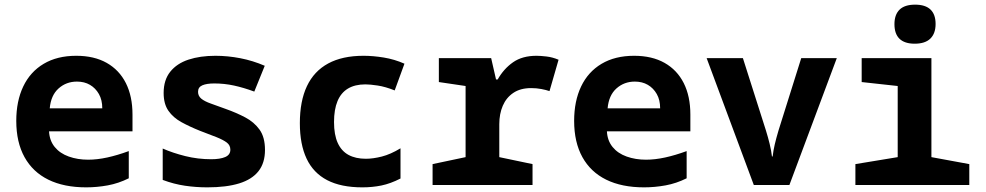

<svg xmlns="http://www.w3.org/2000/svg" viewBox="-20 -796 4240 826"><path d="M351 10Q255 10 188 -23Q121 -56 85.5 -120Q50 -184 50 -276Q50 -361 80 -424Q110 -487 168 -521.5Q226 -556 308 -556Q385 -556 439 -525.5Q493 -495 521.5 -438.5Q550 -382 550 -303V-231H191Q193 -191 215.5 -163.5Q238 -136 276 -122.5Q314 -109 359 -109Q398 -109 441.5 -118.5Q485 -128 534 -146V-29Q490 -7 443.5 1.5Q397 10 351 10ZM420 -330Q420 -366 405.5 -391.5Q391 -417 367 -431Q343 -445 311 -445Q265 -445 232 -415.5Q199 -386 194 -330Z M872 10Q823 10 775.5 3Q728 -4 680 -22V-157Q723 -138 777 -124.5Q831 -111 889 -111Q927 -111 949 -120.5Q971 -130 971 -152Q971 -171 956 -182.5Q941 -194 912.5 -205.5Q884 -217 841 -233Q796 -251 760.5 -270.5Q725 -290 704.5 -319.5Q684 -349 684 -396Q684 -452 712.5 -487.5Q741 -523 791 -539.5Q841 -556 907 -556Q960 -556 1014 -545.5Q1068 -535 1119 -513L1074 -402Q1028 -419 986.5 -428Q945 -437 902 -437Q869 -437 850.5 -429Q832 -421 832 -401Q832 -383 846 -371.5Q860 -360 887 -350.5Q914 -341 952 -327Q997 -311 1035 -291Q1073 -271 1096.5 -238.5Q1120 -206 1120 -151Q1120 -95 1092 -59.5Q1064 -24 1009 -7Q954 10 872 10Z M1539 10Q1447 10 1387.5 -21Q1328 -52 1299 -113.5Q1270 -175 1270 -266Q1270 -361 1300.5 -425.5Q1331 -490 1392 -523Q1453 -556 1544 -556Q1585 -556 1631 -548.5Q1677 -541 1720 -522L1678 -407Q1638 -423 1605 -428Q1572 -433 1552 -433Q1507 -433 1477 -415Q1447 -397 1432 -361Q1417 -325 1417 -271Q1417 -216 1433 -181Q1449 -146 1479.5 -129.5Q1510 -113 1554 -113Q1585 -113 1622.5 -122.5Q1660 -132 1703 -158V-28Q1660 -6 1621 2Q1582 10 1539 10Z M1841 0V-90L1983 -120V-426L1868 -443V-546H2093L2114 -454H2121Q2147 -500 2187 -528Q2227 -556 2288 -556Q2305 -556 2331 -553Q2357 -550 2383 -539L2344 -404Q2330 -409 2309 -413Q2288 -417 2265 -417Q2219 -417 2188.5 -396.5Q2158 -376 2143 -341Q2128 -306 2128 -262V-120L2271 -90V0Z M2751 10Q2655 10 2588 -23Q2521 -56 2485.5 -120Q2450 -184 2450 -276Q2450 -361 2480 -424Q2510 -487 2568 -521.5Q2626 -556 2708 -556Q2785 -556 2839 -525.5Q2893 -495 2921.5 -438.5Q2950 -382 2950 -303V-231H2591Q2593 -191 2615.5 -163.5Q2638 -136 2676 -122.5Q2714 -109 2759 -109Q2798 -109 2841.5 -118.5Q2885 -128 2934 -146V-29Q2890 -7 2843.5 1.5Q2797 10 2751 10ZM2820 -330Q2820 -366 2805.5 -391.5Q2791 -417 2767 -431Q2743 -445 2711 -445Q2665 -445 2632 -415.5Q2599 -386 2594 -330Z M3223 0 3020 -546H3176L3275 -235Q3284 -206 3291 -177.5Q3298 -149 3301 -123H3304Q3307 -149 3313 -174.5Q3319 -200 3329 -234L3427 -546H3580L3376 0Z M3660 0V-90L3842 -120V-426L3687 -443V-546H3987V-120L4150 -90V0ZM3915 -608Q3872 -608 3850 -629Q3828 -650 3828 -692Q3828 -733 3850 -754.5Q3872 -776 3917 -776Q3961 -776 3983 -755Q4005 -734 4005 -693Q4005 -652 3982.5 -630Q3960 -608 3915 -608Z"/></svg>

Font: Noto Sans Mono
Style: Bold
Weight: 700
Designer: Monotype Design Team
Foundry: Monotype Imaging Inc.
Version: Version 2.014